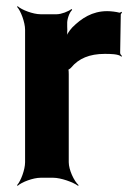

<svg xmlns="http://www.w3.org/2000/svg" viewBox="-20 -574 416 620"><path d="M372 -391 374 -393C372 -395 368 -399 368 -403L370 -527C370 -529 373 -532 374 -533L372 -536C371 -535 368 -533 366 -533C355 -536 338 -538 326 -538C278 -538 243 -515 213 -485C203 -474 193 -458 190 -449L193 -448C197 -457 198 -475 197 -488V-497C196 -511 204 -534 213 -542L211 -545C201 -537 178 -528 163 -528H111C87 -528 50 -542 37 -554L35 -552C47 -539 61 -502 61 -478V-50C61 -26 47 11 35 24L37 26C50 14 87 0 111 0H152C176 0 216 14 232 26L234 24C219 11 202 -26 202 -50V-334C202 -337 202 -350 200 -351L198 -348C199 -347 209 -354 210 -356C234 -385 269 -400 318 -400C335 -400 363 -400 372 -391Z"/></svg>

Font: Asimov
Style: EdgeWide
Weight: 500
Designer: Google
Version: Version 2.000980: 2014